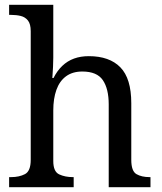

<svg xmlns="http://www.w3.org/2000/svg" viewBox="-20 -780 675 800"><path d="M18 0V-42H26Q60 -42 84 -54.5Q108 -67 108 -114V-650Q108 -680 96.5 -694.5Q85 -709 66.5 -713.5Q48 -718 26 -718H18V-760H202V-540Q202 -522 201 -502.5Q200 -483 199 -469Q198 -455 198 -455H203Q218 -485 239.5 -505.5Q261 -526 288.5 -536Q316 -546 350 -546Q436 -546 481.5 -499.5Q527 -453 527 -350V-114Q527 -67 548.5 -54.5Q570 -42 604 -42H607V0H433V-345Q433 -410 408.5 -446Q384 -482 323 -482Q282 -482 255 -462Q228 -442 215 -405.5Q202 -369 202 -320V-109Q202 -65 226.5 -53.5Q251 -42 284 -42H287V0Z"/></svg>

Font: Noto Serif NP Hmong
Style: Regular
Weight: 400
Designer: Dalton Maag Ltd
Foundry: Dalton Maag Ltd
Version: Version 1.001